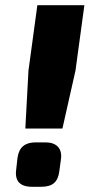

<svg xmlns="http://www.w3.org/2000/svg" viewBox="-20 -715 354 735"><path d="M303 -695H123L89 -445L77 -223H219L269 -445ZM154 -170H117C76 -170 53 -152 47 -111L42 -66C36 -23 56 0 102 0H138C182 0 202 -19 207 -59L213 -103C220 -147 196 -170 154 -170Z"/></svg>

Font: Exo 2 Extra Bold
Style: Italic
Weight: 800
Italic angle: -8°
Designer: Natanael Gama
Version: Version 1.001;PS 001.001;hotconv 1.0.88;makeotf.lib2.5.64775